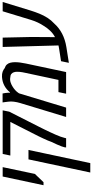

<svg xmlns="http://www.w3.org/2000/svg" viewBox="475 -1152 918 1908"><g transform="rotate(-90 934.0 -198.0)"><path d="M47.4 -224.6 133.8 -630.4H227.1L159.7 -310.5L77.6 -224.6Z M422.9 0Q423.3 -2.9 423.3 -6.8Q423.3 -10.7 424.3 -15.1Q426.3 -25.9 433.3 -44.9Q440.4 -64 451.9 -90.1Q463.4 -116.2 478.5 -147.5Q482.9 -161.1 491.7 -181.9Q500.5 -202.6 511.7 -226.6Q522.9 -250.5 534.2 -273.9L676.3 -554.2H342.3L358.4 -630.4H791.5L778.3 -565.4L634.8 -282.2Q631.3 -275.9 626 -264.9Q620.6 -253.9 613.8 -240.2Q606.9 -226.6 599.9 -212.2Q592.8 -197.8 586.2 -183.8Q579.6 -169.9 574.2 -158.2Q561.5 -130.9 550 -105Q538.6 -79.1 530 -55.7Q521.5 -32.2 517.1 -12.7L514.2 0ZM173.8 240.2 304.2 -374H397.9L267.1 240.2Z M725.6 0 863.8 -455.6Q868.2 -469.7 871.8 -486.3Q875.5 -502.9 877.4 -518.8Q879.4 -534.7 879.4 -547.4Q879.4 -557.1 877.9 -571Q876.5 -585 874.5 -600.6Q872.6 -616.2 870.1 -631.3H959Q961.9 -617.2 963.9 -603.8Q965.8 -590.3 966.3 -578.1Q966.8 -572.8 966.8 -567.9Q966.8 -563 966.3 -558.1H971.2Q999 -593.3 1037.6 -613.8Q1076.2 -634.3 1124 -637.2Q1152.8 -638.7 1174.8 -630.9Q1196.8 -623 1210.9 -610.4Q1234.4 -603 1247.3 -588.1Q1260.3 -573.2 1265.1 -552.5Q1270 -531.7 1270 -508.3Q1270 -484.9 1266.8 -458.7Q1263.7 -432.6 1256.8 -400.4L1171.9 0H957L972.7 -76.2H1093.8L1163.6 -402.8Q1167.5 -419.9 1169.9 -433.8Q1172.4 -447.8 1173.6 -460.7Q1174.8 -473.6 1174.8 -487.3Q1174.8 -504.9 1169.7 -520Q1164.6 -535.2 1152.6 -544.7Q1140.6 -554.2 1119.6 -554.7Q1093.8 -559.6 1069.1 -551.5Q1044.4 -543.5 1024.9 -530.3Q1007.3 -519.5 991.9 -505.4Q976.6 -491.2 968.3 -479L960.4 -467.8L818.8 0Z M1263.7 27.3 1279.8 -50.3 1404.8 -69.8Q1420.9 -72.3 1436.8 -75.7Q1452.6 -79.1 1469.7 -82.5L1437.5 -33.2L1421.4 -630.4H1514.2L1520.5 -347.2L1519 -110.4Q1554.2 -128.9 1582 -158Q1609.9 -187 1632.3 -224.6Q1648.9 -249 1663.8 -280.5Q1678.7 -312 1689.9 -348.1L1775.9 -630.4H1868.2L1783.2 -352.5Q1769 -307.1 1751.7 -264.6Q1734.4 -222.2 1710.7 -185.1Q1687 -147.9 1653.8 -117.7Q1611.8 -70.3 1553.2 -39.8Q1494.6 -9.3 1418.5 2.9Z"/></g></svg>

Font: Open Sans SemiCondensed Medium
Style: Italic
Weight: 500
Width: 4
Italic angle: -12°
Designer: Monotype Design Team
Foundry: Monotype Imaging Inc.
Version: Version 3.000